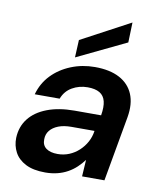

<svg xmlns="http://www.w3.org/2000/svg" viewBox="-85 -816 749 896"><g transform="rotate(10 290.0 -368.0)"><path d="M190 12Q133 12 97 -6.5Q61 -25 44.5 -56Q28 -87 29 -124Q31 -177 61 -215.5Q91 -254 146 -275Q201 -296 275 -296H401Q408 -337 401.5 -363Q395 -389 374 -401.5Q353 -414 317 -414Q277 -414 244 -395Q211 -376 197 -339H79Q94 -393 131 -431.5Q168 -470 221 -491.5Q274 -513 334 -513Q405 -513 451 -488.5Q497 -464 516 -418.5Q535 -373 524 -309L469 0H363L368 -79Q354 -60 336 -43Q318 -26 295.5 -13.5Q273 -1 246.5 5.5Q220 12 190 12ZM232 -83Q261 -83 286.5 -93.5Q312 -104 332.5 -123Q353 -142 366 -166Q379 -190 383 -217V-219H274Q238 -219 212.5 -209Q187 -199 173 -181.5Q159 -164 159 -140Q158 -112 177.5 -97.5Q197 -83 232 -83ZM234 -541 238 -624 470 -748 467 -653Z"/></g></svg>

Font: DM Sans 18pt SemiBold
Style: Italic
Weight: 600
Italic angle: -10°
Designer: Colophon Foundry, Jonny Pinhorn
Foundry: Colophon Foundry
Version: Version 4.004;gftools[0.9.30]